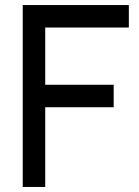

<svg xmlns="http://www.w3.org/2000/svg" viewBox="-20 -740 550 760"><path d="M159 -315.5H430V-404.5H159V-631H490V-720H70V0H159Z"/></svg>

Font: Eudonet Medium
Style: Regular
Weight: 500
Designer: Mikhail Sharanda
Foundry: Mikhail Sharanda
Version: Version 4.503;Glyphs 3.1.2 (3151)